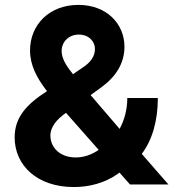

<svg xmlns="http://www.w3.org/2000/svg" viewBox="-20 -757 714 788"><path d="M283.4 10.7C344.1 10.7 410.2 -5.3 463.1 -43.3C465.2 -45.1 467.7 -47.2 470.2 -48.7L513.5 0H671.2L561.8 -125.4C603 -179.7 627.8 -257.5 627.8 -354.8H502.5C502.5 -306.8 490.4 -264.2 470.9 -228L351.9 -366.8L394.2 -397.4C455.3 -441.4 490.8 -496.8 490.8 -565.3C490.8 -658.4 418.7 -736.9 301.8 -736.9C182.5 -736.9 103.3 -655.5 103.3 -550.1C103.3 -489.7 130.7 -439.3 166.5 -391.3L172.9 -383.2L169 -380.3C90.2 -329.2 40.1 -276.3 40.1 -193.2C40.1 -78.5 132.1 10.7 283.4 10.7ZM186.8 -201.7C186.8 -223.7 199.6 -254.3 236.5 -283L250.7 -294L384.9 -142C356.5 -121.8 323.5 -110.8 290.8 -110.8C227.6 -110.8 186.8 -149.9 186.8 -201.7ZM233 -547.6C233 -584.2 260.7 -614.7 302.9 -615.1C345.5 -615.4 369.7 -585.6 369.7 -556.8C369.7 -526.3 353 -501.1 316.8 -478L279.5 -452.4L274.5 -459.2C249.6 -490.1 233 -519.2 233 -547.6Z"/></svg>

Font: Margiela Sans
Style: Bold
Weight: 700
Designer: Stefan Endress, Andreas Faust
Version: Version 1.100;FEAKit 1.0